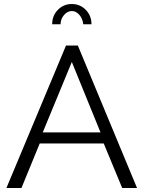

<svg xmlns="http://www.w3.org/2000/svg" viewBox="-20 -937 716 957"><path d="M282 -816H240Q240 -859 268.5 -888Q297 -917 338 -917Q379 -917 407.5 -888Q436 -859 436 -816H395Q392 -844 375.5 -863Q359 -882 338 -882Q316 -882 299 -862Q282 -842 282 -816ZM309 -710H368L663 0H589L497 -222H178L87 0H12ZM481 -277 338 -628 193 -277Z"/></svg>

Font: Raleway-v4020
Style: Regular
Weight: 400
Designer: Matt McInerney, Pablo Impallari, Rodrigo Fuenzalida
Foundry: Matt McInerney, Pablo Impallari, Rodrigo Fuenzalida
Version: Version 4.020;PS 004.020;hotconv 1.0.88;makeotf.lib2.5.64775